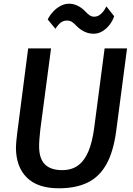

<svg xmlns="http://www.w3.org/2000/svg" viewBox="-20 -1008 718 1036"><path d="M297 8Q183 8 124.5 -50.2Q66 -108.5 66 -213Q66 -226 67.8 -243.5Q69.5 -261 73 -291L132 -747H255.5L197.5 -309Q195 -284 193 -261.5Q191 -239 191 -219.5Q191 -152.5 222.2 -121.2Q253.5 -90 315.5 -90Q367 -90 401.5 -115.5Q436 -141 456.8 -190.5Q477.5 -240 487.5 -312.5L544.5 -747H665.5L607 -301Q599.5 -245.5 586.2 -200.2Q573 -155 554 -121.5Q516 -53.5 452.5 -22.8Q389 8 297 8ZM486 -826Q458 -826 434.5 -837.8Q411 -849.5 394 -867Q380 -882 368.8 -889.5Q357.5 -897 341.5 -897Q323 -897 309 -887Q295 -877 279 -852.5L237.5 -903Q248.5 -925.5 266.5 -945Q284.5 -964.5 307 -976.2Q329.5 -988 352 -988Q377 -988 400 -976.5Q423 -965 441 -945.5Q454.5 -931 465 -924.5Q475.5 -918 487.5 -918Q502 -918 513.8 -924.8Q525.5 -931.5 535.5 -943.8Q545.5 -956 554 -973.5L596 -920.5Q588 -896 571.5 -874.5Q555 -853 532.8 -839.5Q510.5 -826 486 -826Z"/></svg>

Font: Merriweather Sans Medium
Style: Italic
Weight: 500
Italic angle: -7.5°
Designer: Eben Sorkin
Foundry: Eben Sorkin
Version: Version 2.001